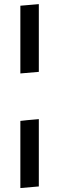

<svg xmlns="http://www.w3.org/2000/svg" viewBox="-20 -781 291 944"><path d="M80.1 -752.9Q102.5 -754.9 170.9 -760.7Q170.9 -677.7 170.9 -427.7Q148.4 -425.8 80.1 -419.9Q80.1 -502.9 80.1 -752.9ZM80.1 -186.5Q102.5 -189.5 170.9 -195.3Q170.9 -112.3 170.9 135.7Q148.4 137.7 80.1 143.6Q80.1 61.5 80.1 -186.5Z"/></svg>

Font: Acme Polish
Style: Regular
Weight: 400
Designer: Juan Pablo del Peral
Version: Version 1.002